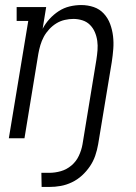

<svg xmlns="http://www.w3.org/2000/svg" viewBox="-20 -548 540 761"><path d="M145 193 144 137H175Q198 137 221 130.5Q244 124 263 108Q282 92 292.5 69.5Q303 47 307 24L362 -311Q365 -330 366.5 -349Q368 -368 365.5 -386Q363 -404 356 -420.5Q349 -437 336.5 -449.5Q324 -462 306.5 -467.5Q289 -473 271 -473Q254 -473 236.5 -469Q219 -465 203.5 -455.5Q188 -446 175 -432Q162 -418 153.5 -402Q145 -386 140 -369Q135 -352 132 -335L77 0H15L92 -465H46V-520H163L149 -434Q160 -455 176.5 -473Q193 -491 213 -504Q233 -517 256 -522.5Q279 -528 302 -528Q328 -528 351.5 -520Q375 -512 391.5 -494Q408 -476 416.5 -453Q425 -430 428 -405Q431 -380 429 -354Q427 -328 423 -302L369 24Q365 47 357.5 69Q350 91 336.5 111Q323 131 305 147.5Q287 164 265 174.5Q243 185 220.5 189Q198 193 175 193Z"/></svg>

Font: Iosevka Curly Slab Light
Style: Italic
Weight: 300
Italic angle: -9°
Monospace: yes
Designer: Belleve Invis
Foundry: Belleve Invis
Version: Version 22.1.2; ttfautohint (v1.8.4)